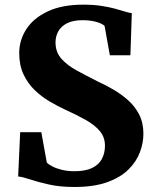

<svg xmlns="http://www.w3.org/2000/svg" viewBox="-20 -772 646 804"><path d="M291.5 11Q231 11 184.5 0.5Q138 -10 105.8 -20.8Q73.5 -31.5 56 -33L64.5 -218.5H153L176 -91.5Q184 -83 200 -74.8Q216 -66.5 239.5 -60.8Q263 -55 292.5 -55Q336.5 -55 364.8 -68.2Q393 -81.5 406.2 -105.8Q419.5 -130 419.5 -162Q419.5 -197 398.5 -222.5Q377.5 -248 339.5 -269.5Q301.5 -291 250.5 -314Q221.5 -327.5 188.5 -346.8Q155.5 -366 126.2 -393.8Q97 -421.5 78.8 -459.8Q60.5 -498 60.5 -550Q60.5 -603.5 90.2 -649.8Q120 -696 179.8 -724.2Q239.5 -752.5 328.5 -752.5Q371 -752.5 403.8 -747.5Q436.5 -742.5 461.2 -735.8Q486 -729 503.5 -723.5Q521 -718 532 -717L526 -540.5H440L418 -663Q413.5 -668.5 400.8 -674.2Q388 -680 369 -683.8Q350 -687.5 327 -687.5Q286.5 -687.5 261.5 -675Q236.5 -662.5 224.5 -641.5Q212.5 -620.5 212.5 -594.5Q212.5 -554 237 -526.2Q261.5 -498.5 302 -476.5Q342.5 -454.5 390 -430.5Q421 -416.5 454.2 -397.2Q487.5 -378 516.2 -352.5Q545 -327 562.8 -292.5Q580.5 -258 580.5 -212Q580.5 -173.5 565.8 -134.2Q551 -95 517.8 -62Q484.5 -29 428.8 -9Q373 11 291.5 11Z"/></svg>

Font: Merriweather ExtraBold
Style: Regular
Weight: 800
Version: Version 2.100